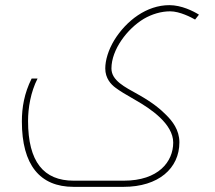

<svg xmlns="http://www.w3.org/2000/svg" viewBox="-20 -486 835 746"><path d="M266 240H460C596 240 677 168 677 67C677 18 649 -16 626 -39C605 -60 576 -86 515 -120C465 -148 413 -173 413 -220C413 -293 474 -374 539 -413C570 -431 606 -442 641 -442C679 -442 724 -418 738 -410L753 -429C731 -443 685 -466 638 -466C550 -466 471 -406 424 -330C401 -292 389 -252 389 -220C389 -182 411 -158 429 -145C445 -133 466 -120 510 -95C564 -64 653 -5 653 68C653 142 596 216 461 216H266C150 216 89 143 89 -16C89 -66 99 -128 126 -181H103C74 -123 65 -68 65 -14C65 155 135 240 266 240Z"/></svg>

Font: Noto Kufi Arabic Thin
Style: Regular
Weight: 100
Designer: Monotype Design Team, David Williams, Khaled Hosny
Foundry: Google LLC
Version: Version 2.109